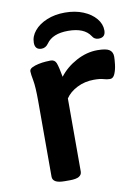

<svg xmlns="http://www.w3.org/2000/svg" viewBox="-82 -770 602 828"><g transform="rotate(-10 219.0 -356.0)"><path d="M134 2Q106 2 93.5 -5.5Q81 -13 81 -27V-357Q81 -421 75.5 -449.5Q70 -478 70 -490Q70 -500 82 -506Q94 -512 110.5 -515.5Q127 -519 142 -520Q157 -521 164 -521Q182 -521 188.5 -504.5Q195 -488 203 -443Q232 -481 277.5 -505.5Q323 -530 370 -530Q409 -530 423 -520Q437 -510 437 -490Q437 -478 434.5 -456Q432 -434 424.5 -416Q417 -398 403 -398Q389 -398 375 -402.5Q361 -407 333 -407Q293 -407 259.5 -390Q226 -373 209 -347V-27Q209 -13 196.5 -5.5Q184 2 156 2ZM260 -714Q305 -714 340 -699.5Q375 -685 395 -661Q415 -637 415 -609Q415 -578 385 -578Q366 -578 357 -594Q331 -634 260 -634Q192 -634 165 -595Q153 -578 135 -578Q106 -578 106 -609Q106 -637 126 -661Q146 -685 181 -699.5Q216 -714 260 -714Z"/></g></svg>

Font: Asap Expanded SemiBold
Style: Regular
Weight: 600
Width: 7
Designer: Pablo Cosgaya
Foundry: Omnibus-Type
Version: Version 3.001; ttfautohint (v1.8.4.7-5d5b)